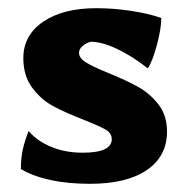

<svg xmlns="http://www.w3.org/2000/svg" viewBox="-20 -438 454 469"><path d="M31 -25Q31 -51 35.5 -72Q40 -93 50 -118Q70 -94 104.5 -79.5Q139 -65 182 -65Q253 -65 253 -98Q253 -113 237 -122Q221 -131 183 -146Q139 -163 109.5 -179Q80 -195 58.5 -224Q37 -253 37 -296Q37 -352 85.5 -385Q134 -418 215 -418Q257 -418 300 -411.5Q343 -405 374 -394Q374 -369 363.5 -329Q353 -289 341 -271Q303 -301 266 -318.5Q229 -336 202 -336Q190 -333 181.5 -325.5Q173 -318 173 -309Q173 -296 190 -285.5Q207 -275 244 -260Q288 -242 317 -226Q346 -210 367 -183Q388 -156 388 -117Q388 -56 338.5 -22.5Q289 11 200 11Q93 11 31 -25Z"/></svg>

Font: Mirza
Style: Bold
Weight: 700
Designer: Arabic design by Kourosh Beigpour, Latin design by Eduardo Tunni, engineering by Lasse Fister
Version: Version 1.0010g